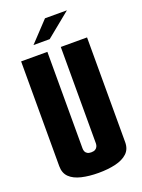

<svg xmlns="http://www.w3.org/2000/svg" viewBox="-147 -841 677 914"><g transform="rotate(-20 191.0 -384.5)"><path d="M190 5Q142 5 104 -4Q66 -13 45 -33.5Q24 -54 24 -89V-620H157V-131Q157 -122 160 -115Q163 -108 170.5 -103.5Q178 -99 190 -99Q203 -99 210.5 -103.5Q218 -108 221.5 -115.5Q225 -123 225 -131V-620H358V-89Q358 -54 336 -33.5Q314 -13 276 -4Q238 5 190 5ZM106 -673 201 -774H312L188 -673Z"/></g></svg>

Font: Smooch Sans ExtraBold
Style: Regular
Weight: 800
Designer: Robert E. Leuschke
Foundry: Robert E. Leuschke
Version: Version 1.010